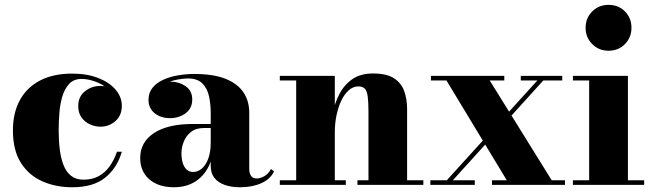

<svg xmlns="http://www.w3.org/2000/svg" viewBox="-20 -780 2750 810"><path d="M284.5 10Q215.5 10 158.8 -15Q102 -40 68.2 -93Q34.5 -146 34.5 -230Q34.5 -304 64 -357.8Q93.5 -411.5 149.2 -440.5Q205 -469.5 284.5 -469.5Q346.5 -469.5 393.8 -451.2Q441 -433 467.5 -402Q494 -371 494 -333.5Q494 -293 467 -269.2Q440 -245.5 403.5 -245.5Q382 -245.5 360.2 -255Q338.5 -264.5 324.2 -284Q310 -303.5 310 -332.5Q310 -372.5 338.5 -395Q367 -417.5 403.5 -417.5Q438.5 -417.5 465.8 -395.5Q493 -373.5 493 -333.5H474Q474 -358.5 459.8 -379.2Q445.5 -400 422.5 -415.2Q399.5 -430.5 373.5 -438.8Q347.5 -447 324 -447Q291.5 -447 272.2 -426.5Q253 -406 243.2 -373.8Q233.5 -341.5 230.5 -303.5Q227.5 -265.5 227.5 -230Q227.5 -187 232.2 -149.2Q237 -111.5 248.2 -83Q259.5 -54.5 280 -38.2Q300.5 -22 332 -22Q369.5 -22 397 -37.2Q424.5 -52.5 443.2 -79.2Q462 -106 473.5 -140H494Q474.5 -72 424.2 -31Q374 10 284.5 10Z M992.5 10Q956 10 928.2 0.2Q900.5 -9.5 884.8 -29.2Q869 -49 869 -79.5V-304.5Q869 -340.5 861.8 -373.8Q854.5 -407 833.8 -428Q813 -449 773 -449Q752.5 -449 728 -444.2Q703.5 -439.5 681.5 -429Q659.5 -418.5 645.2 -401.2Q631 -384 631 -358.5H607.5Q607.5 -392.5 634.2 -414Q661 -435.5 697.5 -435.5Q735.5 -435.5 763.2 -416.2Q791 -397 791 -360.5Q791 -322.5 762.8 -302Q734.5 -281.5 697.5 -281.5Q658 -281.5 632.2 -302.5Q606.5 -323.5 606.5 -358.5Q606.5 -389 623.5 -409.8Q640.5 -430.5 668.8 -443.5Q697 -456.5 731.2 -462.2Q765.5 -468 799.5 -468Q879.5 -468 930.8 -447.8Q982 -427.5 1006.8 -390.8Q1031.5 -354 1031.5 -304.5V-67Q1031.5 -50 1038.8 -38.5Q1046 -27 1064.5 -27Q1076.5 -27 1094.2 -36.2Q1112 -45.5 1123 -67L1136 -57Q1121 -24.5 1082.5 -7.2Q1044 10 992.5 10ZM714 10Q649 10 610.2 -23.2Q571.5 -56.5 571.5 -113.5Q571.5 -180.5 629.8 -218.8Q688 -257 794.5 -257H915.5V-240H841.5Q806.5 -240 785.5 -223.2Q764.5 -206.5 755 -181.8Q745.5 -157 745.5 -133.5Q745.5 -110 751 -92.2Q756.5 -74.5 767.8 -64.5Q779 -54.5 795.5 -54.5Q813.5 -54.5 830.2 -67.8Q847 -81 858 -109Q869 -137 869 -181H882Q882 -122 861 -79.2Q840 -36.5 802.5 -13.2Q765 10 714 10Z M1392.5 -460V-19.5H1439V0H1160.5V-19.5H1229.5V-440.5H1160.5V-460ZM1697.5 -319.5V-19.5H1766V0H1488V-19.5H1534.5V-308Q1534.5 -350 1531.2 -373.5Q1528 -397 1518.8 -406.2Q1509.5 -415.5 1492 -415.5Q1469.5 -415.5 1451 -399Q1432.5 -382.5 1419.5 -354.8Q1406.5 -327 1399.5 -292.8Q1392.5 -258.5 1392.5 -223L1376 -222.5Q1376 -259.5 1384 -302.2Q1392 -345 1411.8 -383.2Q1431.5 -421.5 1466 -445.8Q1500.5 -470 1554 -470Q1610 -470 1641 -450.5Q1672 -431 1684.8 -397Q1697.5 -363 1697.5 -319.5Z M2055.5 0V-19.5H2118L1863.5 -440.5H1798V-460H2107.5V-440.5H2046L2307.5 -19.5H2363.5V0ZM1795.5 0V-19.5H1865L2247 -440.5H2177V-460H2352V-440.5H2272L1890.5 -19.5H1983V0Z M2547 -566Q2506.5 -566 2478.5 -594Q2450.5 -622 2450.5 -662.5Q2450.5 -704 2478.5 -731.8Q2506.5 -759.5 2547 -759.5Q2589 -759.5 2616.5 -731.8Q2644 -704 2644 -662.5Q2644 -622 2616.5 -594Q2589 -566 2547 -566ZM2629 -460V-19.5H2697.5V0H2397V-19.5H2465.5V-440.5H2397V-460Z"/></svg>

Font: Bodoni Moda ExtraBold
Style: Regular
Weight: 800
Version: Version 2.005